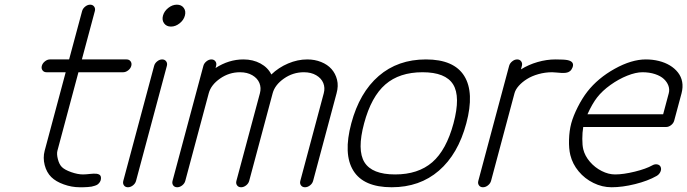

<svg xmlns="http://www.w3.org/2000/svg" viewBox="-20 -789 2896 809"><path d="M329.8 -54Q335.9 -54 344.5 -54.7Q353 -55.4 359.9 -56.2Q366.7 -56.9 374.4 -57.3Q382.1 -57.6 387.6 -56.8Q393.1 -55.9 397.6 -53.7Q402.1 -51.5 404.1 -46.8Q406 -42 405.3 -34.9Q404.5 -27.6 400.8 -22Q397 -16.4 392.5 -12.7Q387.9 -9 379.9 -6.5Q371.8 -3.9 365.8 -2.7Q359.9 -1.5 349.6 -0.9Q339.4 -0.2 334 -0.1Q328.6 0 318.6 0Q316.4 0 315.4 0Q282.2 0 248.8 -12Q215.3 -23.9 196 -43Q176.3 -62.5 168.3 -93.4Q160.4 -124.3 168.2 -153.8L256.8 -484.6H176Q165 -484.6 159.2 -492.6Q153.3 -500.5 156.2 -511.5Q159.2 -522.5 169.3 -530.5Q179.4 -538.6 190.4 -538.6H271.2L325.9 -742.2Q328.9 -753.2 338.9 -761.2Q348.9 -769.3 359.9 -769.3Q370.8 -769.3 376.7 -761.2Q382.6 -753.2 379.6 -742.2L325 -538.6H513.4Q524.4 -538.6 530.3 -530.5Q536.1 -522.5 533.2 -511.5Q530.3 -500.5 520.1 -492.6Q510 -484.6 499 -484.6H310.5L221.9 -153.8Q218.3 -139.9 223.9 -118.2Q229.5 -96.4 240.7 -85.2Q252.4 -73.5 280 -63.7Q307.6 -54 329.8 -54Z M683.1 -511.5 553.2 -26.9Q550.3 -15.9 540.2 -7.9Q530 0 519 0Q508.1 0 502.3 -7.9Q496.6 -15.9 499.5 -26.9L629.4 -511.5Q632.3 -522.5 642.3 -530.5Q652.3 -538.6 663.3 -538.6Q674.3 -538.6 680.2 -530.5Q686 -522.5 683.1 -511.5ZM671.5 -690.6Q661.6 -704.1 666.7 -723.1Q671.9 -742.2 689.1 -755.7Q706.3 -769.3 725.3 -769.3Q744.4 -769.3 754.3 -755.7Q764.2 -742.2 759 -723.1Q753.9 -704.1 736.7 -690.6Q719.5 -677 700.4 -677Q681.4 -677 671.5 -690.6Z M1245.4 -26.9 1344.2 -396.2Q1350.3 -418.9 1342.2 -439.1Q1334 -459.2 1312.4 -471.9Q1290.8 -484.6 1260.3 -484.6Q1214.4 -484.6 1176.4 -458Q1138.4 -431.4 1128.9 -396.2L1030 -26.9Q1027.1 -15.9 1017 -7.9Q1006.8 0 995.8 0Q984.9 0 979 -7.9Q973.1 -15.9 976.1 -26.9L1075.2 -396.2Q1081.3 -418.9 1073.1 -439.1Q1064.9 -459.2 1043.3 -471.9Q1021.7 -484.6 991.2 -484.6Q945.3 -484.6 907.2 -458Q869.1 -431.4 859.6 -396.2L760.7 -26.9Q757.8 -15.9 747.7 -7.9Q737.5 0 726.6 0Q715.6 0 709.8 -7.9Q704.1 -15.9 707 -26.9Q728.5 -107.7 771.9 -269.2Q815.2 -430.7 836.9 -511.5Q839.8 -522.5 849.9 -530.5Q859.9 -538.6 870.8 -538.6Q881.8 -538.6 887.7 -530.5Q893.6 -522.5 890.6 -511.5L888.2 -502.4Q944.1 -538.6 1005.6 -538.6Q1046.1 -538.6 1077.5 -521.5Q1108.9 -504.4 1123.3 -475.1Q1153.6 -504.4 1193.8 -521.5Q1234.1 -538.6 1274.7 -538.6Q1306.4 -538.6 1333.1 -527.8Q1359.9 -517.1 1376.7 -498.2Q1393.6 -479.2 1400.1 -453.1Q1406.7 -427 1398.2 -396.2L1299.3 -26.9Q1296.4 -15.9 1286.3 -7.9Q1276.1 0 1265.1 0Q1254.2 0 1248.3 -7.9Q1242.4 -15.9 1245.4 -26.9Z M1514.2 -269.3Q1483.9 -156.5 1515.7 -105.2Q1547.6 -54 1644.8 -54Q1741.9 -54 1801.3 -105.3Q1860.6 -156.7 1890.9 -269.3Q1921.1 -382.1 1889.3 -433.3Q1857.4 -484.6 1760.3 -484.6Q1663.1 -484.6 1603.8 -433.2Q1544.4 -381.8 1514.2 -269.3ZM1468.9 -69.8Q1425.5 -139.6 1460.2 -269.3Q1494.9 -398.9 1575.7 -468.8Q1656.5 -538.6 1774.7 -538.6Q1892.8 -538.6 1936.2 -468.8Q1979.5 -398.9 1944.8 -269.3Q1910.2 -139.6 1829.3 -69.8Q1748.5 0 1630.4 0Q1512.2 0 1468.9 -69.8Z M2179 -511.5 2175 -496.6Q2207 -516.6 2245.1 -527.6Q2283.2 -538.6 2320.8 -538.6Q2358.4 -538.6 2372.1 -535.6Q2402.1 -528.8 2392.1 -504.2Q2388.2 -494.4 2381.3 -489Q2374.5 -483.6 2365 -482.4Q2355.5 -481.2 2347 -481.6Q2338.6 -481.9 2326.2 -483.3Q2313.7 -484.6 2306.4 -484.6Q2276.9 -484.6 2248.8 -476.7Q2220.7 -468.8 2200.3 -455.9Q2179.9 -443.1 2166 -427.5Q2152.1 -411.9 2147.9 -396.2L2049.1 -26.9Q2046.1 -15.9 2036 -7.9Q2025.9 0 2014.9 0Q2003.9 0 1998.2 -7.9Q1992.4 -15.9 1995.4 -26.9Q2016.8 -107.7 2060.2 -269.2Q2103.5 -430.7 2125.2 -511.5Q2128.2 -522.5 2138.2 -530.5Q2148.2 -538.6 2159.2 -538.6Q2170.2 -538.6 2176 -530.5Q2181.9 -522.5 2179 -511.5Z M2455.3 -307.6H2774.2L2797.9 -396.2Q2802 -411.9 2796.5 -427.5Q2791 -443.1 2777.5 -455.9Q2763.9 -468.8 2740.2 -476.7Q2716.6 -484.6 2687 -484.6Q2659.2 -484.6 2623 -470.2Q2586.9 -455.8 2552.4 -431.2Q2517.8 -406.5 2495.8 -378.2Q2475.3 -351.8 2455.3 -307.6ZM2763.9 -85Q2767.6 -75.7 2762.5 -64.7Q2757.3 -53.7 2746.6 -47.6Q2709.7 -26.6 2656 -13.3Q2602.3 0 2557.1 0Q2517.3 0 2480.6 -18.1Q2443.8 -36.1 2418.1 -67.1Q2392.3 -98.1 2383.1 -135.7Q2376.5 -162.8 2377.6 -200.6Q2378.7 -238.3 2387 -269.3Q2395.5 -300.5 2414.4 -337.9Q2433.3 -375.2 2454.6 -402.6Q2499.5 -460 2570.3 -499.3Q2641.1 -538.6 2701.4 -538.6Q2730.2 -538.6 2756.2 -532.1Q2782.2 -525.6 2802.6 -513.3Q2823 -501 2836.7 -483.5Q2850.3 -466.1 2854.4 -444.1Q2858.4 -422.1 2851.8 -396.2L2820.8 -280.8Q2817.9 -269.8 2807.7 -261.8Q2797.6 -253.9 2786.6 -253.9H2437.5Q2433.6 -230.7 2433.6 -203.9Q2433.6 -177 2437.5 -160.4Q2444.3 -132.1 2465.6 -107.4Q2486.8 -82.8 2515.4 -68.4Q2543.9 -54 2571.5 -54Q2606.9 -54 2654.8 -65.8Q2702.6 -77.6 2728.5 -92.3Q2739.3 -98.4 2749.8 -96.2Q2760.3 -94 2763.9 -85Z"/></svg>

Font: Tecnico
Style: FinoInclinado
Weight: 400
Italic angle: -15°
Version: Version 1.3